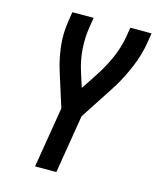

<svg xmlns="http://www.w3.org/2000/svg" viewBox="-111 -812 727 890"><g transform="rotate(15 252.5 -367.5)"><path d="M143 0 191 -291 140 -452Q122 -508 115 -568.5Q108 -629 118 -691L125 -735H227L220 -691Q211 -636 215 -582Q219 -528 235 -479L258 -407L312 -489Q343 -537 365 -587.5Q387 -638 396 -691L403 -735H505L498 -691Q488 -629 463 -569Q438 -509 404 -453H403Q401 -450 399.5 -447Q398 -444 396 -441L291 -280L245 0Z"/></g></svg>

Font: Iosevka Curly Semibold
Style: Italic
Weight: 600
Italic angle: -9°
Monospace: yes
Designer: Belleve Invis
Foundry: Belleve Invis
Version: Version 22.1.2; ttfautohint (v1.8.4)